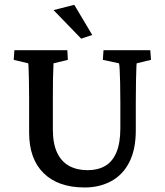

<svg xmlns="http://www.w3.org/2000/svg" viewBox="-20 -786 698 814"><path d="M41 -573.2H265.6L267.6 -532.2L207 -517.6Q207 -511.7 206.1 -495.6Q205.1 -479.5 204.6 -449.7Q204.1 -419.9 204.1 -371.1V-237.3Q204.1 -176.8 222.2 -138.7Q240.2 -100.6 273.4 -82.5Q306.6 -64.5 351.6 -64.5Q394.5 -64.5 425.8 -82.5Q457 -100.6 473.6 -140.1Q490.2 -179.7 490.2 -242.2V-353.5Q490.2 -400.4 489.3 -435.5Q488.3 -470.7 487.3 -491.7Q486.3 -512.7 484.4 -517.6L416 -532.2L418.9 -573.2H617.2L620.1 -532.2L559.6 -517.6Q558.6 -514.6 558.1 -496.6Q557.6 -478.5 556.6 -443.4Q555.7 -408.2 555.7 -353.5V-233.4Q555.7 -152.3 528.3 -98.6Q501 -44.9 451.7 -18.1Q402.3 8.8 338.9 8.8Q226.6 8.8 165 -51.8Q103.5 -112.3 103.5 -223.6V-371.1Q103.5 -420.9 102.5 -452.1Q101.6 -483.4 101.1 -499Q100.6 -514.6 99.6 -517.6L38.1 -532.2ZM324.2 -622.1 207 -743.2 294.9 -765.6 371.1 -637.7Z"/></svg>

Font: Crimson Pro ExtraLight Medium
Style: Regular
Weight: 500
Version: Version 1.002